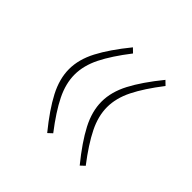

<svg xmlns="http://www.w3.org/2000/svg" viewBox="-109 -510 638 638"><g transform="rotate(45 209.5 -191.5)"><path d="M197.3 -3.4 182.6 10.3Q133.3 -50.3 108.4 -98.1Q83.5 -146 83.5 -191.4Q83.5 -236.8 108.4 -284.4Q133.3 -332 182.6 -392.6L197.3 -378.4Q153.3 -321.8 131.3 -277.6Q109.4 -233.4 109.4 -191.4Q109.4 -149.4 131.3 -105Q153.3 -60.5 197.3 -3.4ZM350.1 -3.4 335.4 10.3Q286.1 -50.3 261.2 -98.1Q236.3 -146 236.3 -191.4Q236.3 -236.8 261.2 -284.4Q286.1 -332 335.4 -392.6L350.1 -378.4Q306.2 -321.8 284.2 -277.6Q262.2 -233.4 262.2 -191.4Q262.2 -149.4 284.2 -105Q306.2 -60.5 350.1 -3.4Z"/></g></svg>

Font: Vazirmatn FD NL Thin
Style: Regular
Weight: 100
Designer: Saber Rastikerdar
Foundry: Saber Rastikerdar
Version: Version 33.003